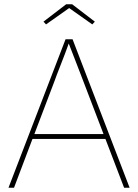

<svg xmlns="http://www.w3.org/2000/svg" viewBox="-20 -885 651 905"><path d="M20 0 289 -700H322L591 0H565L477 -230H133L46 0ZM237 -503 142 -253H468L372 -504Q369 -512 358 -540.5Q347 -569 332.5 -606.5Q318 -644 304 -680Q297 -660 287 -633.5Q277 -607 266.5 -580.5Q256 -554 248 -533Q240 -512 237 -503ZM197 -770 185 -783 292 -865H320L427 -783L415 -770L306 -847Z"/></svg>

Font: Lexend Thin
Style: Regular
Weight: 100
Designer: Bonnie Shaver-Troup, Thomas Jockin
Foundry: Lexend
Version: Version 1.007; ttfautohint (v1.8.3)